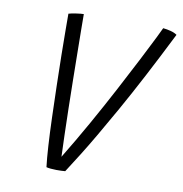

<svg xmlns="http://www.w3.org/2000/svg" viewBox="-78 -753 796 837"><g transform="rotate(10 320.0 -335.0)"><path d="M226 9.5Q213.5 9.5 201 8.2Q188.5 7 181.5 5Q177 -30 173.5 -86.8Q170 -143.5 167.8 -212Q165.5 -280.5 163.8 -351.5Q162 -422.5 161 -486.8Q160 -551 159.8 -599.5Q159.5 -648 159.5 -670.5Q170.5 -674 192.2 -677.2Q214 -680.5 226 -680.5Q226 -657.5 226.5 -613.2Q227 -569 227.8 -511Q228.5 -453 229.5 -389Q230.5 -325 231.8 -262Q233 -199 234.8 -144.2Q236.5 -89.5 238 -51Q286.5 -130.5 334.8 -216.2Q383 -302 425.8 -382.8Q468.5 -463.5 502.2 -529Q536 -594.5 555.8 -635Q575.5 -675.5 577.5 -680Q594 -678.5 611.2 -674Q628.5 -669.5 639.5 -661.5Q532 -446.5 449.5 -300Q367 -153.5 318.5 -76.2Q270 1 265 8Q250.5 9.5 226 9.5Z"/></g></svg>

Font: Grandstander ExtraLight
Style: Italic
Weight: 200
Italic angle: -15°
Designer: Tyler Finck
Foundry: Etcetera Type Co
Version: Version 1.200; ttfautohint (v1.8.3)